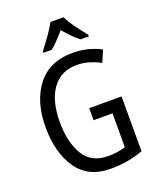

<svg xmlns="http://www.w3.org/2000/svg" viewBox="-170 -1045 948 1155"><g transform="rotate(-20 303.5 -467.0)"><path d="M296 -944Q279 -911 249 -869Q219 -827 193 -794V-784H246Q267 -800 290 -824.5Q313 -849 337 -876Q361 -849 384.5 -825Q408 -801 430 -784H484V-794Q458 -825 427 -867.5Q396 -910 380 -944ZM338 -300H459V-83Q437 -76 410 -71.5Q383 -67 349 -67Q239 -67 191 -149Q143 -231 143 -357Q143 -495 198.5 -571Q254 -647 356 -647Q396 -647 434 -635.5Q472 -624 505 -606L537 -680Q456 -724 357 -724Q208 -724 130 -623Q52 -522 52 -358Q52 -194 123 -92Q194 10 336 10Q448 10 545 -26V-377H338Z"/></g></svg>

Font: Noto Sans Display SemiCondensed
Style: Regular
Weight: 400
Width: 4
Designer: Monotype Design team
Foundry: Monotype Imaging Inc.
Version: 1.000